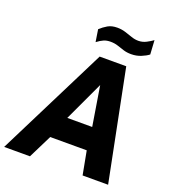

<svg xmlns="http://www.w3.org/2000/svg" viewBox="-178 -1058 1064 1181"><g transform="rotate(20 354.0 -467.0)"><path d="M-15 0 347 -723H521L665.5 0H498.5L469.5 -154H230.5L154 0ZM289 -300.5H452L410 -559.5ZM293 -798 280.5 -878Q302.5 -898.5 327.5 -913Q352.5 -927.5 389 -927.5Q417.5 -927.5 442.8 -919.5Q468 -911.5 491 -903.5Q514 -895.5 536.5 -895.5Q563.5 -895.5 587.8 -908Q612 -920.5 629.5 -933.5L635 -841.5Q616.5 -827 586.8 -815Q557 -803 523 -803Q495 -803 472.2 -810.2Q449.5 -817.5 427.5 -824.8Q405.5 -832 379.5 -832Q354.5 -832 335.8 -824Q317 -816 293 -798Z"/></g></svg>

Font: Public Sans ExtraBold
Style: Italic
Weight: 800
Italic angle: -8°
Designer: The Public Sans project authors (U.S. Web Design System). Libre Franklin designed by Pablo Impallari and Rodrigo Fuenzal
Version: Version 1.007; ttfautohint (v1.8.1) -l 8 -r 50 -G 200 -x 14 